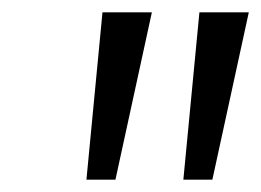

<svg xmlns="http://www.w3.org/2000/svg" viewBox="-20 -725 423 311"><path d="M120 -434 146 -705H226L167 -434ZM277 -434 303 -705H383L324 -434Z"/></svg>

Font: Nunito Sans 7pt Light
Style: Italic
Weight: 300
Italic angle: -9°
Designer: Vernon Adams
Foundry: Vernon Adams
Version: Version 3.101;gftools[0.9.27]